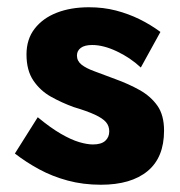

<svg xmlns="http://www.w3.org/2000/svg" viewBox="-20 -490 496 529"><path d="M84 -167 21 -67Q52 -43 88 -23.5Q124 -4 166.5 7.5Q209 19 258 19Q341 19 386.5 -18.5Q432 -56 432 -130Q432 -173 413.5 -199Q395 -225 364.5 -242Q334 -259 298 -272Q264 -285 240.5 -293.5Q217 -302 204.5 -312Q192 -322 192 -337Q192 -350 202.5 -358Q213 -366 234 -366Q265 -366 302 -348.5Q339 -331 368 -304L422 -402Q395 -422 364.5 -437Q334 -452 299.5 -461Q265 -470 225 -470Q175 -470 136.5 -455Q98 -440 75.5 -411Q53 -382 53 -340Q53 -296 72 -268Q91 -240 120.5 -223.5Q150 -207 183 -195Q220 -184 241.5 -174Q263 -164 272 -153.5Q281 -143 281 -128Q281 -112 270 -102Q259 -92 236 -92Q220 -92 198 -98.5Q176 -105 147.5 -121.5Q119 -138 84 -167Z"/></svg>

Font: Jost
Style: Bold
Weight: 700
Version: Version 3.710